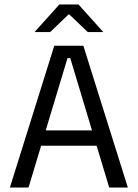

<svg xmlns="http://www.w3.org/2000/svg" viewBox="-20 -845 620 865"><path d="M108.5 0H24.5L224.5 -639H355.5L556 0H472L296.5 -583H284ZM435.5 -188.5H144.5V-257.5H435.5ZM136.5 -701.5 247.5 -825H333.5L444.5 -701.5V-700.5H375.5L292.5 -779.5H288.5L206 -700.5H136.5Z"/></svg>

Font: Anek Devanagari
Style: Regular
Weight: 400
Designer: Kailash Malviya (Devanagari) & Yesha Goshar (Latin)
Foundry: Ek Type
Version: Version 1.003